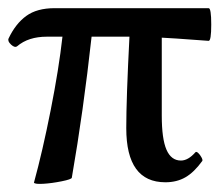

<svg xmlns="http://www.w3.org/2000/svg" viewBox="-23 -435 545 470"><path d="M60.1 12.2Q81.1 -64.5 101.1 -165.5Q121.1 -266.6 129.9 -345.2H91.8Q46.4 -345.2 19 -321.8Q13.2 -317.4 4.2 -325.7Q-4.9 -334 -2 -340.8Q15.1 -377 41.3 -396Q67.4 -415 110.8 -415H487.8Q494.1 -415 494.1 -375Q494.1 -335 487.8 -335Q389.2 -342.3 373 -342.8V-151.9Q373 -95.2 384.5 -68.6Q396 -42 419.9 -42Q437.5 -42 455.1 -62Q457.5 -64.9 462.2 -60.5Q466.8 -56.2 470.2 -49.8Q473.6 -43.5 472.2 -41Q452.1 -13.2 430.9 -1Q409.7 11.2 381.8 11.2Q286.1 11.2 286.1 -121.1Q286.1 -194.8 293.9 -345.2H201.2Q181.2 -163.1 152.8 0Q152.3 3.9 127.9 8.8Q103.5 13.7 83 14.9Q62.5 16.1 60.1 12.2Z"/></svg>

Font: Junicode SmCond Medium
Style: Regular
Weight: 500
Width: 4
Designer: Peter S. Baker
Version: Version 2.206